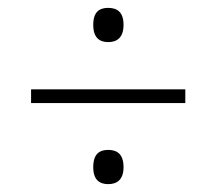

<svg xmlns="http://www.w3.org/2000/svg" viewBox="-20 -602 550 488"><path d="M255 -495C277 -495 294 -506 294 -539C294 -572 277 -582 255 -582C233 -582 217 -572 217 -539C217 -506 233 -495 255 -495ZM59 -340H451V-375H59ZM255 -134C277 -134 294 -145 294 -177C294 -211 277 -221 255 -221C233 -221 217 -211 217 -177C217 -145 233 -134 255 -134Z"/></svg>

Font: Noto Serif Hebrew SemiCondensed ExtraLight
Style: Regular
Weight: 200
Width: 4
Designer: Monotype Design Team
Foundry: Monotype Imaging Inc.
Version: Version 2.004